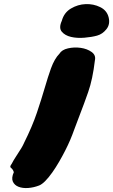

<svg xmlns="http://www.w3.org/2000/svg" viewBox="-20 -803 564 957"><path d="M49 55Q45 43 40 38.5Q35 34 33 32Q28 27 38 14Q47 -4 63 -28Q92 -71 100 -91Q141 -173 164 -241.5Q187 -310 203 -365Q219 -420 234 -462Q252 -511 276 -535Q288 -555 319 -562Q350 -569 382 -564.5Q414 -560 436.5 -544Q459 -528 453 -502Q442 -408 419.5 -344Q397 -280 380.5 -238Q364 -196 352 -162.5Q340 -129 329.5 -104.5Q319 -80 305 -52.5Q291 -25 274.5 3.5Q258 32 241 56Q202 111 175 121.5Q148 132 120.5 134Q93 136 72.5 128Q52 120 44 102Q36 84 49 55ZM288 -699Q299 -740 333.5 -760.5Q368 -781 407 -782.5Q446 -784 479.5 -767.5Q513 -751 521.5 -716.5Q530 -682 510.5 -657.5Q491 -633 464 -625.5Q437 -618 400.5 -615Q364 -612 334 -619Q304 -626 288 -645Q272 -664 288 -699Z"/></svg>

Font: Knewave
Style: Regular
Weight: 400
Designer: Tyler Finck
Foundry: Tyler Finck
Version: Version 1.001